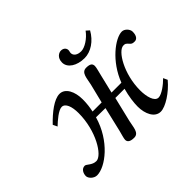

<svg xmlns="http://www.w3.org/2000/svg" viewBox="-132 -810 1032 1032"><g transform="rotate(-45 384.0 -294.0)"><path d="M408 -357 381 -248H312C317 -273 321 -298 321 -332C321 -390 297 -441 253 -441C212 -441 157 -398 110 -349L122 -324C145 -346 187 -383 212 -383C239 -383 253 -346 253 -295C253 -161 182 -45 138 -45C106 -45 89 -72 76 -72C52 -72 41 -48 41 -28C41 -11 63 12 87 12C151 12 263 -73 303 -213L374 -212L341 -72C336 -52 328 -27 328 -17C328 -1 339 10 371 10C408 10 407 -34 416 -72L450 -213H520C507 -167 502 -124 502 -95C502 -40 526 12 571 12C608 12 674 -30 718 -83L707 -107C684 -83 641 -50 616 -50C586 -50 573 -100 573 -148C573 -272 639 -382 680 -382C694 -382 696 -381 713 -362C720 -355 727 -354 739 -354C753 -354 768 -366 768 -399C768 -419 747 -441 727 -441C676 -441 576 -366 531 -248H456L481 -352C485 -370 494 -400 494 -412C494 -429 485 -439 454 -439C416 -439 417 -395 408 -357ZM611 -566 593 -582C567 -546 525 -520 498 -520C469 -520 451 -534 451 -553C451 -562 454 -564 454 -573C454 -586 444 -600 423 -600C408 -600 382 -587 382 -550C382 -510 426 -481 485 -481C533 -481 582 -514 611 -566Z"/></g></svg>

Font: Libertinus Serif
Style: Italic
Weight: 400
Italic angle: -12°
Designer: Philipp H. Poll, Khaled Hosny
Foundry: Caleb Maclennan
Version: Version 7.050;RELEASE